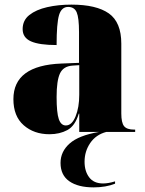

<svg xmlns="http://www.w3.org/2000/svg" viewBox="-20 -571 628 831"><path d="M194 10Q127 10 82.5 -29Q38 -68 38 -142Q38 -288 246 -296L322 -299V-432Q322 -494 312 -517.5Q302 -541 275 -541Q246 -541 235.5 -505.5Q225 -470 225 -376Q150 -376 114 -392Q78 -408 78 -445Q78 -483 107 -506Q136 -529 184 -540Q232 -551 289 -551Q397 -551 451 -513Q505 -475 505 -382V-80Q505 -40 517 -25Q529 -10 561 -10H565V0H323V-79H321Q305 -26 271.5 -8Q238 10 194 10ZM265 -28Q291 -28 307 -67Q323 -106 323 -161V-289L293 -287Q254 -284 239.5 -253Q225 -222 225 -151Q225 -83 234.5 -55.5Q244 -28 265 -28ZM385 240Q318 240 280 213.5Q242 187 242 134Q242 85 281.5 50Q321 15 409 0H440Q395 12 370.5 48Q346 84 346 129Q346 170 366 196.5Q386 223 426 223Q449 223 478 214V224Q438 240 385 240Z"/></svg>

Font: Noto Serif Display SemiCondensed Black
Style: Regular
Weight: 900
Width: 4
Designer: Monotype Design Team
Foundry: Monotype Imaging Inc.
Version: Version 2.009